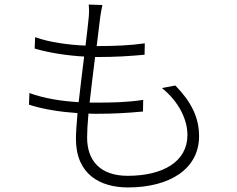

<svg xmlns="http://www.w3.org/2000/svg" viewBox="-20 -792 1040 842"><path d="M690 -406C767 -344 802 -265 802 -200C802 -84 696 -21 540 -21C418 -21 362 -89 362 -189C362 -215 364 -252 368 -294C380 -293 392 -293 404 -293C472 -293 535 -296 607 -303L608 -354C537 -343 470 -342 399 -342H373C380 -406 389 -477 397 -542H411C488 -542 549 -546 614 -552L615 -602C553 -593 485 -590 411 -590H404C410 -638 415 -681 419 -713C422 -732 424 -749 429 -770L369 -772C371 -752 371 -736 369 -715C366 -684 361 -641 355 -592C283 -595 197 -606 134 -629L132 -579C196 -560 277 -548 349 -544C341 -479 332 -408 325 -344C253 -348 174 -360 109 -384L107 -333C171 -312 248 -301 320 -296C316 -250 313 -210 313 -183C313 -26 421 30 541 30C723 30 853 -50 853 -195C853 -279 817 -347 749 -417Z"/></svg>

Font: Noto Sans Japanese Light
Style: Regular
Weight: 300
Designer: Ryoko NISHIZUKA (kana & ideographs); Paul D. Hunt (Latin, Greek & Cyrillic); Wenlong ZHANG (bopomofo); Sandoll Communica
Foundry: Adobe Systems Incorporated
Version: Version 1.000;PS 1;hotconv 1.0.78;makeotf.lib2.5.61930